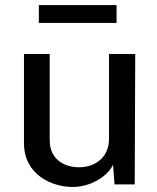

<svg xmlns="http://www.w3.org/2000/svg" viewBox="-20 -732 624 761"><path d="M442 -712H134V-641H442ZM268 9C334 10 405 -30 428 -79L434 -1H514L516 -518H412V-181C412 -107 356 -69 293 -69C239 -69 177 -97 177 -176V-518H75V-165C75 -41 183 9 268 9Z"/></svg>

Font: United Sans Medium
Style: Regular
Weight: 500
Designer: Pablo Impallari, Rodrigo Fuenzalida (Modified by Dan O. Williams)
Version: Version 1.000;PS 001.000;hotconv 1.0.88;makeotf.lib2.5.64775